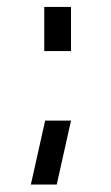

<svg xmlns="http://www.w3.org/2000/svg" viewBox="-20 -462 310 538"><path d="M66.5 55 106.5 -124H179L139 55ZM104 -319V-442.5H179V-319Z"/></svg>

Font: Mohave Light
Style: Regular
Weight: 400
Version: Version 2.003